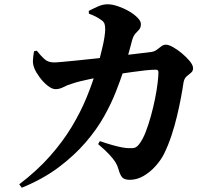

<svg xmlns="http://www.w3.org/2000/svg" viewBox="-20 -821 1040 898"><path d="M587 20Q561 20 551 8Q541 -4 534 -30Q529 -48 519.5 -63Q510 -78 491.5 -98Q473 -118 439 -147L447 -161Q479 -150 505.5 -142.5Q532 -135 551.5 -131.5Q571 -128 584 -128Q603 -127 612.5 -131Q622 -135 631 -147Q648 -169 661.5 -204Q675 -239 686 -279Q697 -319 705 -358.5Q713 -398 717 -431Q721 -464 721 -483Q721 -495 710 -495Q689 -495 660.5 -492Q632 -489 601 -484.5Q570 -480 539 -475.5Q508 -471 481 -466Q465 -464 444 -460Q423 -456 400 -451Q377 -446 356 -441Q335 -436 318 -430Q296 -424 277.5 -414Q259 -404 240 -404Q223 -404 202.5 -420.5Q182 -437 165 -460Q148 -483 141 -501Q133 -520 134 -538.5Q135 -557 139 -581L152 -584Q170 -561 187.5 -545Q205 -529 232 -529Q243 -529 270.5 -531.5Q298 -534 338 -538Q378 -542 424.5 -547Q471 -552 518.5 -557.5Q566 -563 610 -568.5Q654 -574 688 -578Q702 -580 713 -588Q724 -596 734 -604Q744 -612 756 -612Q769 -612 789.5 -600.5Q810 -589 831.5 -571Q853 -553 868 -534.5Q883 -516 883 -502Q883 -488 873 -480.5Q863 -473 852 -463Q841 -453 838 -433Q834 -405 826.5 -365Q819 -325 808 -278.5Q797 -232 781.5 -185.5Q766 -139 746 -99Q731 -70 706 -42.5Q681 -15 650.5 2.5Q620 20 587 20ZM70 41Q154 -23 214 -91Q274 -159 315.5 -228Q357 -297 384.5 -364Q412 -431 430 -492Q438 -515 445 -542.5Q452 -570 458.5 -597Q465 -624 468.5 -647Q472 -670 472 -684Q472 -700 469 -709Q466 -718 457 -725Q444 -735 428.5 -743Q413 -751 396 -757L395 -770Q414 -780 437.5 -790.5Q461 -801 483 -801Q505 -801 532.5 -791.5Q560 -782 584 -768Q608 -754 623.5 -738Q639 -722 639 -709Q639 -692 631 -683Q623 -674 613.5 -664Q604 -654 598 -633Q594 -617 588 -595.5Q582 -574 574.5 -546.5Q567 -519 556 -485Q543 -446 522 -392Q501 -338 467 -277Q433 -216 380.5 -155Q328 -94 255 -39Q182 16 82 57Z"/></svg>

Font: Noto Serif TC ExtraBold
Style: Regular
Weight: 800
Designer: Ryoko NISHIZUKA 西塚涼子 (kana & ideographs); Frank Grießhammer (Latin, Greek & Cyrillic); Wenlong ZHANG 张文龙 (bopomofo); San
Foundry: Adobe
Version: Version 2.002-H1;hotconv 1.1.0;makeotfexe 2.6.0